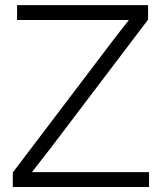

<svg xmlns="http://www.w3.org/2000/svg" viewBox="-20 -748 647 768"><path d="M31.2 0V-58.1L420.9 -571.8Q458 -620.6 495.6 -668H48.3V-727.5H572.3V-669.4L187.5 -162.1Q168 -136.7 147.9 -111.1Q127.9 -85.4 107.9 -59.6H576.2V0Z"/></svg>

Font: Inter Display Light
Style: Regular
Weight: 300
Designer: Rasmus Andersson
Foundry: rsms
Version: Version 4.000;git-a52131595